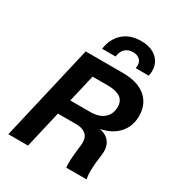

<svg xmlns="http://www.w3.org/2000/svg" viewBox="-203 -1014 1068 1148"><g transform="rotate(30 331.0 -440.0)"><path d="M256 -723Q266 -795 313 -837.5Q360 -880 437 -880Q504 -880 543 -846Q582 -812 582 -757Q582 -739 578 -723H488Q490 -737 490 -742Q490 -769 472.5 -783.5Q455 -798 429 -798Q393 -798 373 -778Q353 -758 349 -723ZM26 0 179 -660H434Q536 -660 591.5 -615Q647 -570 649 -489Q650 -415 606 -365.5Q562 -316 484 -301Q535 -291 557 -256.5Q579 -222 571 -168Q554 -50 566 -4V0H426Q420 -41 433 -144Q443 -205 419 -230Q395 -255 345 -255H221L162 0ZM246 -360H383Q445 -360 478.5 -390Q512 -420 511 -470Q510 -550 396 -550H290Z"/></g></svg>

Font: Elaine Sans SemiBold
Style: Italic
Weight: 600
Italic angle: -13°
Designer: Wei Huang
Foundry: Wei Huang
Version: Version 2.001;December 24, 2019;FontCreator 12.0.0.2547 64-b